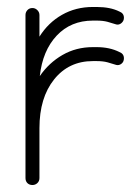

<svg xmlns="http://www.w3.org/2000/svg" viewBox="-20 -530 401 550"><path d="M93 -20Q93 -11 87 -5.5Q81 0 73 0Q64 0 58.5 -5.5Q53 -11 53 -20V-487Q53 -495 58.5 -501Q64 -507 73 -507Q81 -507 87 -501Q93 -495 93 -487V-425Q118 -465 157.5 -487.5Q197 -510 246 -510H257Q296 -510 322 -497Q335 -492 335 -479Q335 -470 328 -464Q321 -458 313 -460Q301 -464 288 -467.5Q275 -471 257 -471H246Q183 -471 142.5 -428Q102 -385 94 -312Q120 -350 159 -372.5Q198 -395 246 -395H257Q294 -395 322 -381Q335 -376 335 -363Q335 -353 328 -347.5Q321 -342 313 -344Q301 -348 288 -351.5Q275 -355 257 -355H246Q177 -355 135 -302.5Q93 -250 93 -163Z"/></svg>

Font: Libertine Sup Light
Style: Regular
Weight: 300
Designer: Bastien Sozeau
Foundry: NBR — Bastien Sozeau
Version: Version 2.003; ttfautohint (v1.8.4.7-5d5b);gftools[0.9.33]